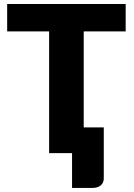

<svg xmlns="http://www.w3.org/2000/svg" viewBox="-20 -748 653 938"><path d="M389 -594.5V-125.5H487V124Q487 145 472.2 157.5Q457.5 170 434 170H332V0H220V-594.5H15V-728.5H594V-594.5Z"/></svg>

Font: Lato 2
Style: Regular
Weight: 900
Designer: Lukasz Dziedzic with Adam Twardoch and Botio Nikoltchev
Foundry: tyPoland Lukasz Dziedzic
Version: Version 2.015; 2015-08-06; http://www.latofonts.com/